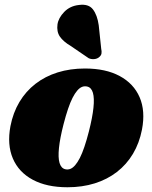

<svg xmlns="http://www.w3.org/2000/svg" viewBox="-20 -775 643 810"><path d="M338.5 -486Q426 -486 485 -454.2Q544 -422.5 569 -364.8Q594 -307 579 -228.5Q568 -171.5 541 -126.2Q514 -81 473.2 -49.5Q432.5 -18 379.8 -1.5Q327 15 264.5 15Q177 15 118 -16.8Q59 -48.5 34.2 -106.5Q9.5 -164.5 24 -242.5Q35 -299.5 62 -344.8Q89 -390 129.8 -421.5Q170.5 -453 223.2 -469.5Q276 -486 338.5 -486ZM255.5 -61Q266.5 -58.5 276.8 -62.5Q287 -66.5 297 -78Q307 -89.5 316.8 -108.5Q326.5 -127.5 336 -155.5Q345.5 -183.5 355 -220.5Q370 -279.5 374.2 -320.2Q378.5 -361 372 -383.5Q365.5 -406 347.5 -410Q336.5 -412.5 326.2 -408.5Q316 -404.5 306 -393Q296 -381.5 286.2 -362.5Q276.5 -343.5 267 -315.5Q257.5 -287.5 248 -250.5Q233 -192 228.8 -151Q224.5 -110 231.2 -87.5Q238 -65 255.5 -61ZM396.5 -668.5 407 -569Q409.5 -559 408.2 -549.8Q407 -540.5 396.5 -532.5Q387.5 -526 375.5 -525.5Q363.5 -525 354 -529.5L278.5 -581Q246.5 -600 232.5 -620.8Q218.5 -641.5 222.5 -672Q226.5 -699.5 251 -724.8Q275.5 -750 313 -754Q353.5 -759.5 372 -735.5Q390.5 -711.5 396.5 -668.5Z"/></svg>

Font: Fraunces
Style: Italic
Weight: 900
Italic angle: -16°
Version: Version 1.000;[0bf87f6ff]